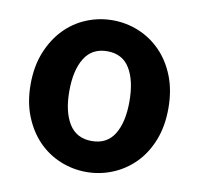

<svg xmlns="http://www.w3.org/2000/svg" viewBox="-69 -647 761 733"><g transform="rotate(10 311.0 -280.0)"><path d="M311 14Q258 14 209.5 -6Q161 -26 124.5 -63.5Q88 -101 66 -155.5Q44 -210 44 -279Q44 -349 66 -403.5Q88 -458 124.5 -496Q161 -534 209.5 -554Q258 -574 311 -574Q364 -574 412.5 -554Q461 -534 498 -496Q535 -458 556.5 -403.5Q578 -349 578 -279Q578 -210 556.5 -155.5Q535 -101 498 -63.5Q461 -26 412.5 -6Q364 14 311 14ZM311 -106Q370 -106 398.5 -152.5Q427 -199 427 -279Q427 -360 398.5 -407Q370 -454 311 -454Q252 -454 223 -407Q194 -360 194 -279Q194 -199 223 -152.5Q252 -106 311 -106Z"/></g></svg>

Font: Kinto Sans
Style: Bold
Weight: 700
Designer: Authors: Ryoko NISHIZUKA  (kana & ideographs); Paul D. Hunt (Latin, Greek & Cyrillic); Wenlong ZHANG  (bopomofo); Sandol
Foundry: Adobe Systems Incorporated, ookami Inc.
Version: Version 0.001